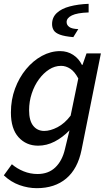

<svg xmlns="http://www.w3.org/2000/svg" viewBox="-20 -768 575 1003"><path d="M172 215Q127 215 82 199Q37 183 0 148L42 90Q69 113 103.5 127Q138 141 176 141Q233 141 269 106.5Q305 72 319 12L343 -87Q307 -50 265.5 -28.5Q224 -7 179 -7Q117 -7 77 -51Q37 -95 37 -180Q37 -247 58.5 -305Q80 -363 116.5 -407Q153 -451 199 -476Q245 -501 294 -501Q332 -501 362 -481.5Q392 -462 408 -429H411L432 -489H507L406 15Q386 114 326 164.5Q266 215 172 215ZM211 -84Q243 -84 280.5 -103.5Q318 -123 349 -164L389 -358Q370 -394 347 -409Q324 -424 299 -424Q266 -424 236.5 -405Q207 -386 183.5 -354Q160 -322 146 -280Q132 -238 132 -192Q132 -138 153.5 -111Q175 -84 211 -84ZM363 -574Q317 -578 293 -587Q269 -596 260.5 -610Q252 -624 252 -642Q252 -677 276.5 -700Q301 -723 344.5 -734.5Q388 -746 443 -748V-703Q383 -701 355.5 -687.5Q328 -674 328 -653Q328 -637 342 -627Q356 -617 389 -616Z"/></svg>

Font: Source Sans 3 Medium
Style: Italic
Weight: 500
Italic angle: -11°
Designer: Paul D. Hunt
Foundry: Adobe
Version: Version 3.052;hotconv 1.1.0;makeotfexe 2.6.0